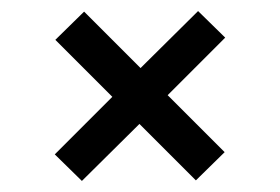

<svg xmlns="http://www.w3.org/2000/svg" viewBox="-20 -477 506 347"><path d="M132 -456 234 -354 338 -457 387 -409 283 -305 386 -202 334 -151 232 -253 128 -150 79 -198 183 -302 80 -405Z"/></svg>

Font: Podkova
Style: Regular
Weight: 400
Designer: Ilya Yudin
Foundry: Cyreal (www.cyreal.org)
Version: Version 2.103